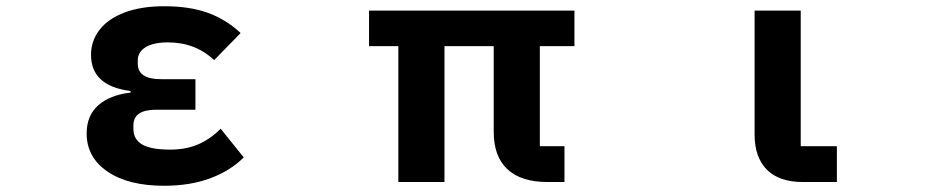

<svg xmlns="http://www.w3.org/2000/svg" viewBox="-20 -584 3040 616"><path d="M258 -156Q258 -213 295 -246Q332 -279 399 -287V-292Q272 -308 272 -408Q272 -453 299.5 -488.5Q327 -524 380 -544Q433 -564 507 -564Q588 -564 646.5 -543Q705 -522 752 -478L667 -391Q607 -448 519 -448Q472 -448 447 -432.5Q422 -417 422 -390V-380Q422 -330 496 -330H607V-232H481Q408 -232 408 -182V-171Q408 -137 436 -120.5Q464 -104 526 -104Q576 -104 615 -120.5Q654 -137 688 -171L762 -79Q719 -36 654.5 -12Q590 12 506 12Q392 12 325 -33.5Q258 -79 258 -156Z M1258 0V-436H1164V-550H1823V-436H1712V-115H1791V0H1737Q1652 0 1608 -41Q1564 -82 1564 -161V-436H1406V0Z M2556 0Q2480 0 2440.5 -39.5Q2401 -79 2401 -153V-550H2549V-115H2665V0Z"/></svg>

Font: IBM Plex Sans JP
Style: Bold
Weight: 700
Designer: Mike Abbink; Paul van der Laan; Pieter van Rosmalen; Wujin Sim; Yejin Wi; Jinhee Kim; Boomi Park; Yona Kim; Kichan Ma
Foundry: Sandoll Inc.
Version: Version 1.001